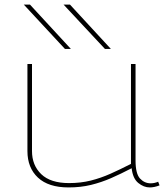

<svg xmlns="http://www.w3.org/2000/svg" viewBox="-20 -810 730 840"><path d="M280 10Q192 10 146 -33Q100 -76 100 -149V-530H120V-149Q120 -87 160.5 -48Q201 -9 282 -9Q333 -9 377 -20Q421 -31 463.5 -50Q506 -69 553 -93V-530H573V-108Q573 -50 592.5 -29Q612 -8 639 -8Q656 -8 672 -15L678 1Q655 10 635 10Q609 10 585 -9.5Q561 -29 556 -74Q508 -49 465.5 -30.5Q423 -12 378 -1Q333 10 280 10ZM264 -596 84 -790H111L290 -596ZM439 -596 258 -790H286L465 -596Z"/></svg>

Font: Georama Extended Thin
Style: Regular
Weight: 100
Width: 7
Designer: Jean-Baptiste Levee
Foundry: Production Type
Version: Version 1.000